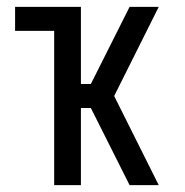

<svg xmlns="http://www.w3.org/2000/svg" viewBox="-20 -540 540 560"><path d="M358 0 245 -225H216V0H138V-450H24V-520H216V-295H245L358 -520H443L313 -260L443 0Z"/></svg>

Font: Iosevka Term
Style: Regular
Weight: 400
Monospace: yes
Designer: Belleve Invis
Foundry: Belleve Invis
Version: Version 30.0.1